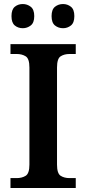

<svg xmlns="http://www.w3.org/2000/svg" viewBox="-20 -933 428 953"><path d="M32 0V-49H63Q89 -49 107.5 -60.5Q126 -72 126 -116V-598Q126 -642 107.5 -653.5Q89 -665 63 -665H32V-714H356V-665H325Q299 -665 281 -653.5Q263 -642 263 -598V-116Q263 -72 281 -60.5Q299 -49 325 -49H356V0ZM293 -793Q270 -793 253 -806.5Q236 -820 236 -853Q236 -886 253 -899.5Q270 -913 293 -913Q315 -913 332 -899.5Q349 -886 349 -853Q349 -820 332 -806.5Q315 -793 293 -793ZM93 -793Q70 -793 53.5 -806.5Q37 -820 37 -853Q37 -886 53.5 -899.5Q70 -913 93 -913Q115 -913 132.5 -899.5Q150 -886 150 -853Q150 -820 132.5 -806.5Q115 -793 93 -793Z"/></svg>

Font: Noto Serif Vithkuqi SemiBold
Style: Regular
Weight: 600
Version: Version 1.005